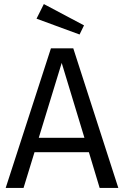

<svg xmlns="http://www.w3.org/2000/svg" viewBox="-20 -926 611 946"><path d="M394 -801 372 -756 160 -834 196 -906ZM471 0 418 -176H150L96 0H8L231 -688H341L563 0ZM171 -247H396L284 -616Z"/></svg>

Font: FiraGO Book
Style: Regular
Weight: 350
Designer: bBox Type
Foundry: bBox Type GmbH
Version: Version 1.001;PS 001.001;hotconv 1.0.88;makeotf.lib2.5.64775